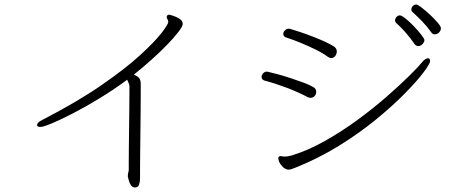

<svg xmlns="http://www.w3.org/2000/svg" viewBox="-20 -779 2020 850"><path d="M546 0Q546 -8 548 -15.5Q550 -23 550 -27Q550 -32 550 -59.5Q550 -87 550.5 -128Q551 -169 551.5 -214Q552 -259 552.5 -299.5Q553 -340 553 -367Q553 -394 553 -398Q553 -404 549.5 -411.5Q546 -419 543 -426Q482 -381 419.5 -343Q357 -305 302.5 -277Q248 -249 210 -233Q172 -217 159 -217Q148 -217 145 -222Q145 -223 144.5 -223.5Q144 -224 144 -225Q144 -237 167 -248Q322 -328 428.5 -401.5Q535 -475 600.5 -535Q666 -595 695.5 -633.5Q725 -672 725 -682Q725 -689 721.5 -693.5Q718 -698 718 -703Q718 -714 730 -714Q731 -714 745.5 -709.5Q760 -705 774.5 -696Q789 -687 789 -673Q789 -663 770.5 -638.5Q752 -614 720.5 -581.5Q689 -549 650.5 -514.5Q612 -480 573 -449Q593 -439 598 -430.5Q603 -422 603 -408V-391Q603 -384 603 -353.5Q603 -323 602.5 -279.5Q602 -236 601.5 -188.5Q601 -141 600.5 -98Q600 -55 600 -26Q600 3 600 9Q600 23 596.5 35.5Q593 48 584 50Q583 50 581.5 50.5Q580 51 578 51Q566 51 559 40Q552 29 549.5 17Q547 5 546 3Z M1932 -654Q1932 -644 1924 -635.5Q1916 -627 1905 -627Q1895 -627 1890 -635Q1869 -664 1848.5 -685Q1828 -706 1806 -726Q1801 -730 1801 -737Q1801 -745 1807.5 -752Q1814 -759 1823 -759Q1829 -759 1846 -746Q1863 -733 1883 -714.5Q1903 -696 1917.5 -679Q1932 -662 1932 -654ZM1859 -602Q1859 -593 1850.5 -584Q1842 -575 1832 -575Q1823 -575 1816 -583Q1797 -611 1773.5 -637.5Q1750 -664 1734 -677Q1729 -682 1729 -689Q1729 -697 1735.5 -704Q1742 -711 1750 -711Q1758 -711 1776 -696.5Q1794 -682 1813 -662Q1832 -642 1845.5 -624.5Q1859 -607 1859 -602ZM1250 -612Q1234 -616 1234 -629Q1234 -637 1241.5 -644.5Q1249 -652 1259 -652Q1261 -652 1262.5 -651.5Q1264 -651 1265 -651Q1283 -646 1311 -636.5Q1339 -627 1368.5 -615.5Q1398 -604 1422.5 -592.5Q1447 -581 1460 -572Q1471 -564 1471 -551Q1471 -540 1464 -531Q1457 -522 1446 -522Q1440 -522 1432 -527Q1411 -543 1377.5 -559.5Q1344 -576 1309.5 -590Q1275 -604 1250 -612ZM1272 -91Q1344 -113 1418.5 -155Q1493 -197 1562.5 -248Q1632 -299 1690.5 -350Q1749 -401 1790.5 -442Q1832 -483 1849 -504Q1856 -513 1863 -517Q1870 -521 1874 -521Q1884 -521 1884 -509Q1884 -497 1855 -458.5Q1826 -420 1772 -365Q1718 -310 1644 -249.5Q1570 -189 1479.5 -133Q1389 -77 1286 -36Q1267 -28 1257 -28Q1247 -28 1234 -38Q1231 -41 1223.5 -50Q1216 -59 1213 -72Q1212 -74 1212 -78Q1212 -88 1223 -88Q1225 -88 1226.5 -87.5Q1228 -87 1229 -87Q1233 -86 1236.5 -86Q1240 -86 1243 -86Q1250 -86 1256.5 -87.5Q1263 -89 1272 -91ZM1355 -346Q1348 -346 1342 -349Q1301 -371 1248 -391Q1195 -411 1155 -421Q1138 -425 1138 -439Q1138 -447 1145 -454.5Q1152 -462 1162 -462Q1163 -462 1164.5 -461.5Q1166 -461 1167 -461Q1185 -457 1212.5 -449.5Q1240 -442 1270 -432Q1300 -422 1325.5 -412.5Q1351 -403 1366 -394Q1380 -387 1380 -372Q1380 -362 1373 -354Q1366 -346 1355 -346Z"/></svg>

Font: Moon Stars Kai T HW Light
Style: Regular
Weight: 300
Designer: GuiWonder
Version: Version 1.101